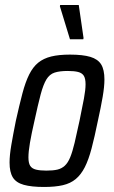

<svg xmlns="http://www.w3.org/2000/svg" viewBox="-20 -735 452 763"><path d="M155 8Q105 8 74.5 -0.5Q44 -9 31 -30Q18 -51 18 -89Q18 -118 25 -159Q32 -200 43 -255Q57 -318 69 -363.5Q81 -409 96 -439Q111 -469 132 -486Q153 -503 183.5 -510.5Q214 -518 258 -518Q309 -518 339 -509Q369 -500 382 -479Q395 -458 395 -419Q395 -391 388 -350Q381 -309 369 -255Q356 -191 344 -145.5Q332 -100 317 -70.5Q302 -41 281 -23.5Q260 -6 229.5 1Q199 8 155 8ZM164 -57Q191 -57 208 -61Q225 -65 237.5 -76.5Q250 -88 259 -110Q268 -132 276.5 -167.5Q285 -203 296 -255Q307 -308 313.5 -343Q320 -378 320 -400Q320 -423 313 -434Q306 -445 290.5 -449Q275 -453 249 -453Q217 -453 197 -446.5Q177 -440 164.5 -419.5Q152 -399 141.5 -359.5Q131 -320 117 -255Q105 -203 99 -167.5Q93 -132 93 -110Q93 -87 100 -76Q107 -65 123 -61Q139 -57 164 -57ZM258 -579 218 -710 219 -715H293L312 -584L311 -579Z"/></svg>

Font: Saira Condensed
Style: Italic
Weight: 400
Width: 3
Italic angle: -12°
Designer: Hector Gatti with collaboration of the Omnibus-Type team
Foundry: Omnibus-Type
Version: Version 1.100